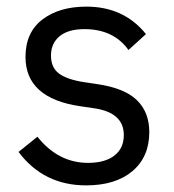

<svg xmlns="http://www.w3.org/2000/svg" viewBox="-20 -548 527 580"><path d="M240 12Q112 12 36 -89L93 -135Q156 -56 246 -56Q297 -56 325.5 -78Q354 -100 354 -140Q354 -208 264 -221L223 -227Q57 -251 57 -376Q57 -450 108 -489Q159 -528 241 -528Q354 -528 421 -445L368 -397Q323 -460 235 -460Q186 -460 160 -438.5Q134 -417 134 -380Q134 -344 158 -326Q182 -308 233 -300L273 -294Q356 -282 393.5 -245.5Q431 -209 431 -149Q431 -74 380 -31Q329 12 240 12Z"/></svg>

Font: Anuphan
Style: Regular
Weight: 400
Designer: Mike Abbink, Paul van der Laan, Pieter van Rosmalen, Mint Tantisuwanna
Foundry: Bold Monday; Cadson Demak
Version: Version 3.002;hotconv 1.0.109;makeotfexe 2.5.65596